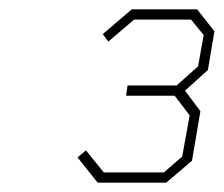

<svg xmlns="http://www.w3.org/2000/svg" viewBox="-20 -757 479 411"><path d="M189 -366 146 -420 164 -435 202 -388H331L370 -422L386 -510L354 -552H250L253 -574H358L404 -615L416 -682L389 -715H267L212 -668L200 -684L262 -737H402L439 -690L425 -607L376 -563L409 -519L391 -413L336 -366Z"/></svg>

Font: Tomorrow Thin
Style: Italic
Weight: 250
Italic angle: -10°
Designer: Tony de Marco, Monica Rizzolli
Foundry: Just in Type
Version: Version 2.002